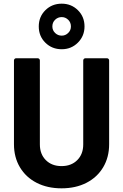

<svg xmlns="http://www.w3.org/2000/svg" viewBox="-20 -1017 669 1045"><path d="M56 -232V-688Q56 -693 59.5 -696.5Q63 -700 68 -700H185Q190 -700 193.5 -696.5Q197 -693 197 -688V-231Q197 -178 229.5 -145.5Q262 -113 315 -113Q368 -113 400.5 -145.5Q433 -178 433 -231V-688Q433 -693 436.5 -696.5Q440 -700 445 -700H562Q567 -700 570.5 -696.5Q574 -693 574 -688V-232Q574 -161 541.5 -106.5Q509 -52 450.5 -22Q392 8 315 8Q238 8 179.5 -22Q121 -52 88.5 -106.5Q56 -161 56 -232ZM191 -873Q191 -926 227 -961.5Q263 -997 316 -997Q368 -997 404 -961.5Q440 -926 440 -873Q440 -821 404 -785Q368 -749 316 -749Q263 -749 227 -784.5Q191 -820 191 -873ZM366 -873Q366 -895 351 -909.5Q336 -924 316 -924Q295 -924 280 -909.5Q265 -895 265 -873Q265 -852 280 -837.5Q295 -823 316 -823Q336 -823 351 -837.5Q366 -852 366 -873Z"/></svg>

Font: Amber EN
Style: Bold
Weight: 700
Designer: Jeremy Tribby
Foundry: Tribby Type
Version: Version 1.408 November 24, 2021